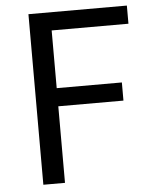

<svg xmlns="http://www.w3.org/2000/svg" viewBox="-53 -777 657 822"><g transform="rotate(-5 276.0 -366.5)"><path d="M100 0H193V-329H473V-407H193V-655H523V-733H100Z"/></g></svg>

Font: Squished Noto Sans CJK JP Regular
Style: Regular
Weight: 400
Designer: Ryoko NISHIZUKA (kana & ideographs); Paul D. Hunt (Latin, Greek & Cyrillic); Wenlong ZHANG (bopomofo); Sandoll Communica
Foundry: Adobe Systems Incorporated
Version: Version 1.004;PS 1.004;hotconv 1.0.82;makeotf.lib2.5.63406